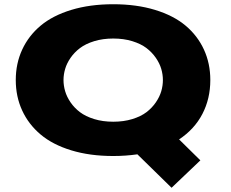

<svg xmlns="http://www.w3.org/2000/svg" viewBox="-20 -726 1090 907"><path d="M515 11Q404.5 11 316.8 -15.8Q229 -42.5 172 -90.5Q115 -138.5 84.8 -204Q54.5 -269.5 54.5 -348Q54.5 -426 84.8 -491.5Q115 -557 172 -604.8Q229 -652.5 316.8 -679.2Q404.5 -706 515 -706Q625 -706 712.5 -679.2Q800 -652.5 856.8 -604.8Q913.5 -557 943.5 -491.5Q973.5 -426 973.5 -348Q973.5 -259.5 936 -187.5Q898.5 -115.5 826 -67.5L926.5 31.5L790.5 161L629 3Q573 11 515 11ZM749.5 -348Q749.5 -374 741.8 -400.5Q734 -427 716 -453Q698 -479 671.8 -499Q645.5 -519 605 -531.5Q564.5 -544 515 -544Q465.5 -544 425 -531.5Q384.5 -519 358 -499Q331.5 -479 313.5 -453Q295.5 -427 287.8 -400.5Q280 -374 280 -348Q280 -321.5 287.8 -295Q295.5 -268.5 313.5 -242.2Q331.5 -216 358 -196Q384.5 -176 425 -163.5Q465.5 -151 515 -151Q564.5 -151 605 -163.5Q645.5 -176 671.8 -196Q698 -216 716 -242.2Q734 -268.5 741.8 -295Q749.5 -321.5 749.5 -348Z"/></svg>

Font: League Mono Extended ExtraBold
Style: Regular
Weight: 800
Width: 9
Designer: Tyler Finck
Foundry: The League of Moveable Type / Tyler Finck
Version: Version 2.210